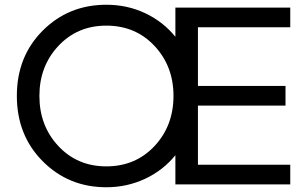

<svg xmlns="http://www.w3.org/2000/svg" viewBox="-20 -777 1299 809"><path d="M1203 -662H814V-415H1183V-332H814V-83H1203V0H719V-123Q667 -59 591 -23.5Q515 12 428 12Q269 12 160 -97.5Q51 -207 51 -373Q51 -539 160 -648Q269 -757 428 -757Q516 -757 591.5 -721.5Q667 -686 719 -622V-745H1203ZM428 -76Q551 -76 631 -161.5Q711 -247 711 -373Q711 -498 631 -583.5Q551 -669 428 -669Q306 -669 226 -583.5Q146 -498 146 -373Q146 -247 226 -161.5Q306 -76 428 -76Z"/></svg>

Font: Plus Jakarta Display
Style: Regular
Weight: 400
Designer: Gumpita Rahayu
Foundry: Tokotype Studio
Version: Version 1.000;hotconv 1.0.109;makeotfexe 2.5.65596